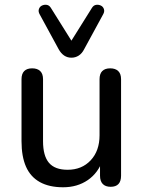

<svg xmlns="http://www.w3.org/2000/svg" viewBox="-20 -783 605 812"><path d="M247 9Q188 9 148.5 -13Q109 -35 90 -78Q71 -121 71 -186V-448Q71 -471 82.5 -482.5Q94 -494 116 -494Q138 -494 150 -482.5Q162 -471 162 -448V-186Q162 -124 187 -94.5Q212 -65 266 -65Q326 -65 363.5 -105Q401 -145 401 -211V-448Q401 -471 412.5 -482.5Q424 -494 446 -494Q468 -494 480 -482.5Q492 -471 492 -448V-40Q492 7 448 7Q426 7 414.5 -5Q403 -17 403 -40V-127L416 -110Q396 -52 351.5 -21.5Q307 9 247 9ZM282 -539Q265 -539 251.5 -548Q238 -557 228 -575L148 -722Q141 -734 144.5 -744.5Q148 -755 157.5 -759.5Q167 -764 177.5 -762.5Q188 -761 195 -750L282 -611L369 -750Q376 -761 386.5 -762.5Q397 -764 406.5 -759.5Q416 -755 419.5 -744.5Q423 -734 416 -722L336 -575Q327 -557 313 -548Q299 -539 282 -539Z"/></svg>

Font: Nunito ExtraLight Medium
Style: Regular
Weight: 500
Version: Version 3.602